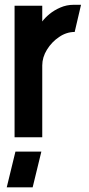

<svg xmlns="http://www.w3.org/2000/svg" viewBox="-20 -584 377 817"><path d="M8.7 213 45.7 61H156L119 213ZM42 0V-559.7H159.8V-492.6Q170.8 -507.9 190.6 -524.2Q210.3 -540.5 236.9 -552Q263.5 -563.6 293.5 -563.6Q301.4 -563.6 309.2 -563.6Q316.9 -563.6 324.8 -563.6L297.8 -448Q262.9 -448 231.4 -426.6Q199.8 -405.1 179.8 -372.6Q159.8 -340.1 159.8 -305.6V0Z"/></svg>

Font: Stick No Bills ExtraLight
Style: Regular
Weight: 200
Designer: Kosala Senevirathne, Siva Puranthara, Lasantha Premarathna, Tharique Azeez
Foundry: mooniak
Version: Version 2.000